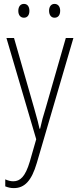

<svg xmlns="http://www.w3.org/2000/svg" viewBox="-20 -724 402 986"><path d="M74 -668C74 -648 84 -633 103 -633C121 -633 131 -647 131 -668C131 -690 121 -704 103 -704C84 -704 74 -689 74 -668ZM232 -669C232 -648 242 -633 260 -633C279 -633 289 -647 289 -669C289 -690 278 -704 260 -704C242 -704 232 -689 232 -669ZM13 -529 166 -9 133 106C110 183 84 207 48 207C34 207 20 203 7 197V233C22 239 35 242 51 242C106 242 142 205 169 113L357 -529H318L214 -167C202 -130 194 -99 186 -63H183C178 -86 173 -107 156 -166L52 -529Z"/></svg>

Font: Noto Sans Gurmukhi UI Condensed ExtraLight
Style: Regular
Weight: 200
Width: 3
Designer: Jelle Bosma - Monotype Design Team
Foundry: Monotype Imaging Inc.
Version: Version 2.004